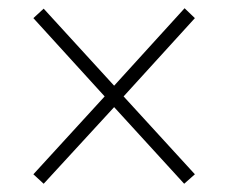

<svg xmlns="http://www.w3.org/2000/svg" viewBox="-20 -593 550 466"><path d="M86 -147 61 -170 234 -359 61 -549 86 -572 257 -385 428 -573 453 -549 280 -359 453 -170 427 -147 257 -333Z"/></svg>

Font: Noto Serif Tamil SemiCondensed ExtraLight
Style: Regular
Weight: 200
Width: 4
Designer: Indian Type Foundry, Tom Grace, and the Monotype Design Team
Foundry: Monotype Imaging Inc.
Version: Version 2.004; ttfautohint (v1.8.4.7-5d5b)